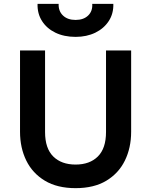

<svg xmlns="http://www.w3.org/2000/svg" viewBox="-20 -962 785 997"><path d="M372.5 15Q277.5 15 213.2 -23.5Q149 -62 116.5 -128.2Q84 -194.5 84 -278V-700H214V-276.5Q214 -191.5 256.5 -149.5Q299 -107.5 372.5 -107.5Q446 -107.5 488.2 -149.5Q530.5 -191.5 530.5 -276.5V-700H661V-278Q661 -194.5 628.5 -128.2Q596 -62 532 -23.5Q468 15 372.5 15ZM372.5 -770.5Q313 -770.5 268 -792.2Q223 -814 198.2 -852.8Q173.5 -891.5 175 -942H284.5Q283 -904.5 307 -881.5Q331 -858.5 372.5 -858.5Q414 -858.5 437.8 -881.5Q461.5 -904.5 459 -942H568.5Q570 -891.5 544.8 -852.8Q519.5 -814 474.8 -792.2Q430 -770.5 372.5 -770.5Z"/></svg>

Font: Geologica Medium
Style: Regular
Weight: 500
Designer: Sindre Bremnes, Frode Helland
Foundry: Monokrom Skriftforlag AS
Version: Version 1.010;gftools[0.9.28]